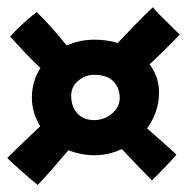

<svg xmlns="http://www.w3.org/2000/svg" viewBox="-21 -541 528 530"><path d="M83 -30.5Q75 -36.5 57.5 -51.8Q40 -67 22.8 -82.5Q5.5 -98 -1 -105Q19.5 -125 43.2 -148Q67 -171 90 -192.5Q67 -229.5 67 -271.5Q67 -316.5 90.5 -353.5Q68 -374.5 46.8 -397Q25.5 -419.5 7 -440Q10.5 -445 24.5 -458.8Q38.5 -472.5 54.8 -486.8Q71 -501 80.5 -507.5Q98.5 -490.5 120.8 -465.5Q143 -440.5 163 -415.5Q199.5 -431.5 240 -431.5Q273.5 -431.5 304 -422.5Q326.5 -446 353.2 -473.8Q380 -501.5 401 -521Q405.5 -514.5 421 -499Q436.5 -483.5 452.5 -467.8Q468.5 -452 475 -445.5Q458 -427.5 435.8 -405.5Q413.5 -383.5 392 -363.5Q418 -328.5 418 -285.5Q418 -258 409.2 -232.8Q400.5 -207.5 385 -186.5Q407.5 -167 429.8 -147.2Q452 -127.5 466 -114Q461 -107.5 447.2 -93Q433.5 -78.5 419.2 -63.8Q405 -49 398.5 -43Q380 -61.5 357 -85.5Q334 -109.5 315.5 -129.5Q279 -112.5 239.5 -112.5Q202 -112.5 168 -126.5Q147 -101.5 122.2 -73.2Q97.5 -45 83 -30.5ZM239 -209.5Q267 -209.5 288.2 -227.5Q309.5 -245.5 309.5 -271Q309.5 -297.5 292.2 -316Q275 -334.5 239 -334.5Q215 -334.5 195.2 -318.2Q175.5 -302 175.5 -277Q175.5 -246.5 192.5 -228Q209.5 -209.5 239 -209.5Z"/></svg>

Font: Grandstander SemiBold
Style: Regular
Weight: 600
Designer: Tyler Finck
Foundry: Etcetera Type Co
Version: Version 1.200; ttfautohint (v1.8.3)